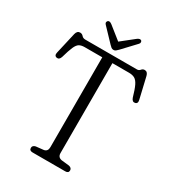

<svg xmlns="http://www.w3.org/2000/svg" viewBox="-203 -970 979 1083"><g transform="rotate(30 286.0 -428.5)"><path d="M120.5 -700H457Q469 -700 476.8 -709.8Q484.5 -719.5 496.5 -719.5Q515.5 -719.5 521.5 -695L553.5 -558.5Q559.5 -534.5 541 -531Q524 -527.5 516 -550Q502.5 -597.5 490.8 -621.5Q479 -645.5 464.2 -653.5Q449.5 -661.5 427 -661.5H319V-76Q319 -49 345 -44L395.5 -38.5Q415 -34 415 -18Q415 0 393.5 0H181Q159.5 0 159.5 -18Q159.5 -34 179 -38.5L229.5 -44Q253 -48.5 253 -76V-661.5H139Q117 -661.5 103.8 -653.8Q90.5 -646 80 -622Q69.5 -598 56 -550Q48.5 -527.5 31.5 -531Q13 -534.5 19 -558.5L50.5 -696Q56.5 -720 75.5 -720Q88.5 -720 96.8 -710Q105 -700 120.5 -700ZM314 -746Q306.5 -738.5 300.8 -733.8Q295 -729 287 -729Q278 -729 272 -733.5Q266 -738 258.5 -746L177.5 -831Q171.5 -837.5 172.5 -843.8Q173.5 -850 177.5 -853.5Q187 -861.5 203.5 -849L286.5 -783L369.5 -849Q386 -861 395.5 -853.5Q399 -850.5 399.5 -843.8Q400 -837 394 -831Z"/></g></svg>

Font: Fraunces 144pt SuperSoft Light
Style: Regular
Weight: 300
Version: Version 1.000;[0bf87f6ff]